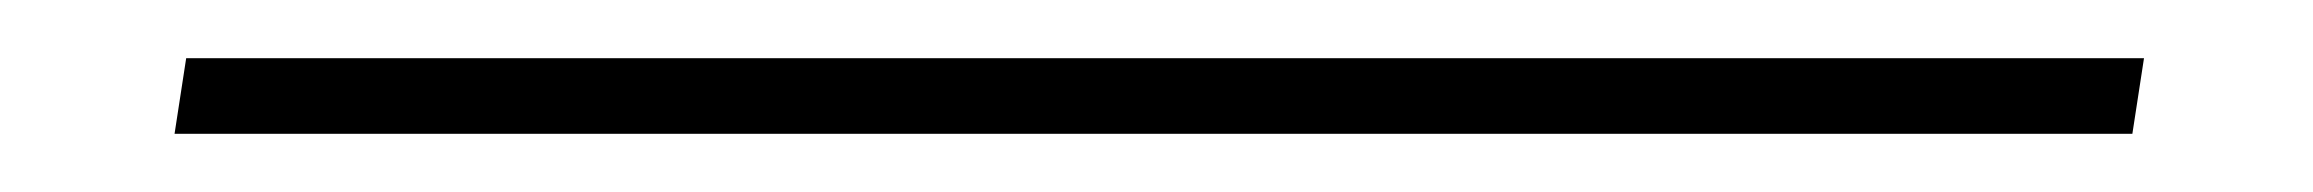

<svg xmlns="http://www.w3.org/2000/svg" viewBox="-20 125 795 66"><path d="M40 171 44 145H717L713 171Z"/></svg>

Font: Genos Thin Light
Style: Italic
Weight: 300
Italic angle: -8°
Version: Version 1.010